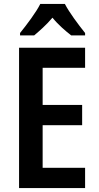

<svg xmlns="http://www.w3.org/2000/svg" viewBox="-20 -957 503 977"><path d="M310 -937H185C165 -896 116 -831 82 -789V-777H154C179 -798 216 -830 247 -867C277 -830 314 -799 342 -777H413V-789C377 -834 333 -893 310 -937ZM413 0V-103H197V-320H398V-423H197V-612H413V-714H77V0Z"/></svg>

Font: Noto Sans Gurmukhi UI Condensed SemiBold
Style: Regular
Weight: 600
Width: 3
Designer: Jelle Bosma - Monotype Design Team
Foundry: Monotype Imaging Inc.
Version: Version 2.004